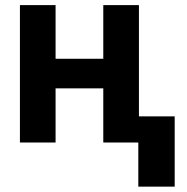

<svg xmlns="http://www.w3.org/2000/svg" viewBox="-20 -550 721 741"><path d="M425.1 -209H147.4V-323.2H425.1ZM194.5 0H56.9V-530.3H194.5ZM516.2 0H378.6V-530.3H516.2ZM654.2 170.3H513.8V-100.9H654.2Z"/></svg>

Font: Pretendard Std Variable
Style: Regular
Weight: 400
Designer: Base glyphs from Inter by Rasmus Andersson; Hangeul glyphs from Noto Sans CJK(Source Han Sans) by Jang Soo-young and Kan
Foundry: Kil Hyung-jin
Version: Version 1.309;Glyphs 3.2 (3225)